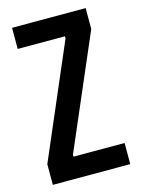

<svg xmlns="http://www.w3.org/2000/svg" viewBox="-104 -721 573 781"><g transform="rotate(-15 183.0 -330.0)"><path d="M20 0V-87L224 -562V-571H25V-660H335V-572L131 -98V-89H346V0Z"/></g></svg>

Font: Bricolage Grotesque 48pt Condensed Medium
Style: Regular
Weight: 500
Width: 3
Designer: Mathieu Triay
Foundry: Atelier Triay
Version: Version 1.001;gftools[0.9.33.dev8+g029e19f]